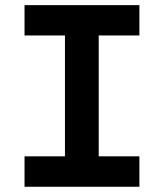

<svg xmlns="http://www.w3.org/2000/svg" viewBox="-20 -713 626 733"><path d="M73.7 0H512.2V-116.2H356.9V-577.6H512.2V-693.4H73.7V-577.6H228V-116.2H73.7Z"/></svg>

Font: Cascadia Mono NF
Style: Bold
Weight: 700
Monospace: yes
Designer: Aaron Bell
Foundry: Saja Typeworks
Version: Version 2404.023